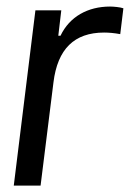

<svg xmlns="http://www.w3.org/2000/svg" viewBox="-20 -578 404 598"><path d="M22.9 0H106.4L146.5 -321.3C159.2 -425.3 211.4 -476.6 304.2 -476.6C318.8 -476.6 335.9 -475.1 354.5 -471.7L364.3 -552.2C354.5 -555.7 333.5 -557.6 322.8 -557.6C253.9 -557.6 196.8 -526.4 168.5 -466.8H161.6L170.9 -545.9H90.3Z"/></svg>

Font: Guggenheim Sans Display
Style: Italic
Weight: 400
Italic angle: -7°
Designer: Modified by Tom Baber under direction of Pentagram Design 2023
Foundry: rsms
Version: Version 1.001;Glyphs 3.1.2 (3151)